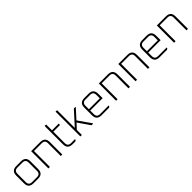

<svg xmlns="http://www.w3.org/2000/svg" viewBox="429 -2396 4052 4052"><g transform="rotate(-45 2455.5 -370.0)"><path d="M77 -143V-372Q77 -515 220 -515H360Q502 -515 502 -372V-143Q502 0 360 0H220Q77 0 77 -143ZM122 -133Q122 -40 215 -40H364Q457 -40 457 -133V-382Q457 -475 364 -475H215Q122 -475 122 -382Z M664 0V-515H937Q1079 -515 1079 -372V0H1034V-382Q1034 -475 941 -475H709V0Z M1241 -143V-690H1286V-515H1487V-475H1286V-133Q1286 -40 1379 -40H1497V-21L1469 0H1384Q1241 0 1241 -143Z M1618 0V-740H1663V-211L1939 -515H1982L1987 -505L1799 -298L2001 -10L1996 0H1952L1769 -265L1663 -151V0Z M2107 -143V-372Q2107 -515 2250 -515H2380Q2522 -515 2522 -372V-239H2152V-133Q2152 -40 2245 -40H2502V-21L2474 0H2250Q2107 0 2107 -143ZM2152 -279H2477V-382Q2477 -475 2384 -475H2245Q2152 -475 2152 -382Z M2684 0V-515H2957Q3099 -515 3099 -372V0H3054V-382Q3054 -475 2961 -475H2729V0Z M3265 0V-515H3538Q3680 -515 3680 -372V0H3635V-382Q3635 -475 3542 -475H3310V0Z M3838 -143V-372Q3838 -515 3981 -515H4111Q4253 -515 4253 -372V-239H3883V-133Q3883 -40 3976 -40H4233V-21L4205 0H3981Q3838 0 3838 -143ZM3883 -279H4208V-382Q4208 -475 4115 -475H3976Q3883 -475 3883 -382Z M4415 0V-515H4688Q4830 -515 4830 -372V0H4785V-382Q4785 -475 4692 -475H4460V0Z"/></g></svg>

Font: Oxanium ExtraLight
Style: Regular
Weight: 200
Designer: Severin Meyer
Version: Version 2.000